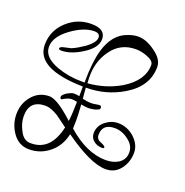

<svg xmlns="http://www.w3.org/2000/svg" viewBox="-110 -622 756 786"><g transform="rotate(20 268.0 -228.5)"><path d="M98 65Q53 65 26 26Q1 -10 1 -54Q1 -100 30 -134Q59 -168 104 -168Q138 -168 212 -100Q216 -127 217 -185Q202 -188 193 -188Q178 -188 154 -173Q147 -173 147 -182Q147 -190 165 -202Q185 -213 194 -213Q204 -213 218 -210Q218 -229 218 -252Q13 -256 13 -360Q13 -421 58 -463Q103 -505 164 -505Q226 -505 226 -461Q226 -423 173 -390Q125 -360 85 -360Q73 -360 73 -366Q73 -373 92 -377L119 -383Q132 -388 145.5 -396Q159 -404 174 -414Q210 -441 210 -462Q210 -481 185 -481Q141 -481 87 -442Q32 -402 32 -358Q32 -312 99 -288Q149 -270 206 -270H219Q219 -316 223 -351Q227 -386 234 -411Q257 -492 318 -513Q342 -522 362 -522Q398 -522 437 -493Q477 -465 477 -431Q477 -347 392 -296Q319 -252 231 -252L235 -205Q258 -200 268 -200H276Q279 -200 283.5 -200.5Q288 -201 293 -202Q298 -203 302 -203.5Q306 -204 309 -204Q317 -204 317 -195Q317 -188 311 -186Q293 -177 267 -177Q257 -177 237 -181L238 -164Q239 -150 239.5 -136.5Q240 -123 240 -110Q240 -101 239.5 -93Q239 -85 239 -77Q325 -1 409 -1Q440 -1 463 -15Q489 -32 489 -63Q489 -94 460 -115Q432 -137 400 -137Q346 -137 346 -88Q346 -69 366 -62Q386 -54 386 -48Q386 -43 378 -43Q356 -43 341 -55Q325 -68 325 -88Q325 -119 350 -140Q376 -161 406 -161Q445 -161 476 -134Q508 -105 508 -69Q508 -29 485 2Q461 34 421 34Q355 34 236 -51Q225 1 188 32Q149 65 98 65ZM231 -271Q269 -274 305 -285Q341 -296 373 -315Q451 -363 451 -431Q451 -449 418 -461Q393 -470 371 -470Q304 -470 266 -417Q228 -365 230 -295ZM94 39H98Q183 39 207 -70L158 -106Q125 -126 102 -126Q32 -126 32 -56Q32 -26 48 4Q65 39 94 39Z"/></g></svg>

Font: Ole
Style: Regular
Weight: 400
Designer: Robert E. Leuschke
Foundry: Robert E. Leuschke
Version: Version 1.010; ttfautohint (v1.8.3)